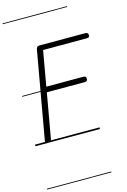

<svg xmlns="http://www.w3.org/2000/svg" viewBox="-231 -1323 1227 1851"><g transform="rotate(-15 382.5 -397.0)"><path d="M123.5 0Q107 0 100.8 -8.2Q94.5 -16.5 96.5 -31L249.5 -895.5Q252 -912 259 -920.2Q266 -928.5 287 -928.5H739Q758 -928.5 764 -920.2Q770 -912 770 -900.5Q770 -888.5 764.2 -882.8Q758.5 -877 739 -877H306L244.5 -527.5H610.5Q629.5 -527.5 635.8 -520Q642 -512.5 642 -500Q642 -488.5 635.8 -481.2Q629.5 -474 610.5 -474H235.5L157 -31Q155 -20 149.2 -10Q143.5 0 123.5 0ZM123.5 0Q107 0 100.8 -8.2Q94.5 -16.5 96.5 -31L249.5 -895.5Q252 -912 259 -920.2Q266 -928.5 287 -928.5H739Q758 -928.5 764 -920.2Q770 -912 770 -900.5Q770 -888.5 764.2 -882.8Q758.5 -877 739 -877H306L244.5 -527.5H610.5Q629.5 -527.5 635.8 -520Q642 -512.5 642 -500Q642 -488.5 635.8 -481.2Q629.5 -474 610.5 -474H235.5L157 -31Q155 -20 149.2 -10Q143.5 0 123.5 0ZM-5 424.5H638V432.5H-5ZM-5 -16H638V0H-5ZM-5 -501.5H638V-493.5H-5ZM-5 -1226H638V-1218H-5Z"/></g></svg>

Font: Edu AU VIC WA NT Guides
Style: Regular
Weight: 400
Designer: Tina and Corey Anderson, Eben Sorkin, Mirko Velimirovic
Foundry: Google for Education
Version: Version 1.001